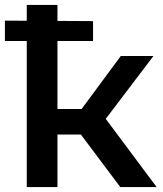

<svg xmlns="http://www.w3.org/2000/svg" viewBox="-25 -762 662 782"><path d="M-5 -595V-678L354 -676V-595ZM465 0 273 -256 375 -319 613 0ZM84 0V-742H209V0ZM172 -214V-318H352V-214ZM386 -252 269 -266 467 -534H600Z"/></svg>

Font: MOST Montserrat SemiBold
Style: Regular
Weight: 600
Designer: Julieta Ulanovsky
Foundry: Julieta Ulanovsky
Version: Version 8.000;March 11, 2024;FontCreator 15.0.0.2926 64-bit